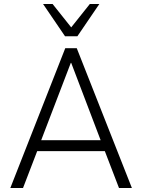

<svg xmlns="http://www.w3.org/2000/svg" viewBox="-20 -948 717 968"><path d="M32 0 309 -705H367L645 0H580L502 -203L534 -186H142L174 -203L96 0ZM337 -631 183 -229 164 -241H512L492 -229L339 -631ZM308 -765 197 -928H245L339 -810L433 -928H481L370 -765Z"/></svg>

Font: Nunito Sans 10pt SemiCondensed Light
Style: Regular
Weight: 300
Width: 4
Designer: Vernon Adams
Foundry: Vernon Adams
Version: Version 3.101;gftools[0.9.27]